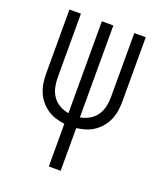

<svg xmlns="http://www.w3.org/2000/svg" viewBox="-136 -609 772 913"><g transform="rotate(20 250.0 -152.5)"><path d="M220 215V-1Q196 -4 173.5 -11Q151 -18 131.5 -31.5Q112 -45 97 -63.5Q82 -82 73 -103.5Q64 -125 60.5 -148.5Q57 -172 57 -195V-520H115V-195Q115 -171 120.5 -147Q126 -123 140 -103Q154 -83 175.5 -71Q197 -59 221 -55V-520H279V-55Q303 -59 324.5 -71Q346 -83 360 -103Q374 -123 379.5 -147Q385 -171 385 -195V-520H443V-195Q443 -172 439.5 -148.5Q436 -125 427 -103.5Q418 -82 403 -63.5Q388 -45 368.5 -31.5Q349 -18 326.5 -11Q304 -4 280 -1V215Z"/></g></svg>

Font: Iosevka Fixed SS04 Light
Style: Regular
Weight: 300
Monospace: yes
Designer: Belleve Invis
Foundry: Belleve Invis
Version: Version 32.5.0